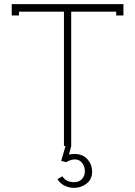

<svg xmlns="http://www.w3.org/2000/svg" viewBox="-20 -699 647 919"><path d="M295.9 77.1 272.9 70.8 293.9 0H286.1V-643.1H70.8V-625H36.1V-679.2H570.8V-625H536.1V-643.1H320.8V0L310.1 41Q318.8 38.1 337.9 38.1Q376.5 38.1 398.7 63.5Q420.9 88.9 420.9 123Q420.9 159.2 394.5 179.7Q368.2 200.2 334 200.2Q309.6 200.2 288.1 189.2Q266.6 178.2 254.9 158.2L278.8 145Q295.9 172.9 334 172.9Q359.4 172.9 372.8 157.5Q386.2 142.1 386.2 120.1Q386.2 98.1 373.3 81.1Q360.4 64 337.9 64Q332 64 326.2 65.2Q320.3 66.4 316.9 67.6Q313.5 68.8 306.4 72.3Q299.3 75.7 295.9 77.1Z"/></svg>

Font: RawengulkPcs
Style: Regular
Weight: 400
Version: Version 0.92